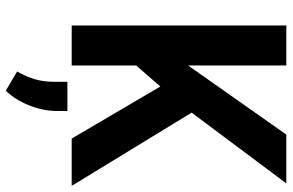

<svg xmlns="http://www.w3.org/2000/svg" viewBox="-186 -564 969 636"><g transform="rotate(90 298.0 -246.5)"><path d="M197.3 -710.9V0H64.9V-710.9ZM587.9 -710.9 328.6 -363.8 175.8 -189 151.9 -320.8 255.9 -468.8 426.3 -710.9ZM439.5 0 244.6 -332 339.8 -419.9 596.2 0ZM348.1 14.2V49.8Q348.1 94.2 329.6 140.9Q311 187.5 280.8 218.3L217.3 180.7Q232.9 153.8 242.2 124.5Q251.5 95.2 251.5 55.7V14.2Z"/></g></svg>

Font: Roboto SemiCondensed SemiBold
Style: Regular
Weight: 600
Width: 4
Designer: Christian Robertson
Foundry: Google
Version: Version 3.009; 2024